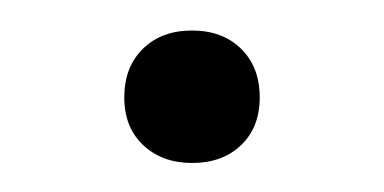

<svg xmlns="http://www.w3.org/2000/svg" viewBox="-20 -104 258 129"><path d="M109 5.5Q89 5.5 76.2 -6.5Q63.5 -18.5 63.5 -38.5Q63.5 -59 76 -71.2Q88.5 -83.5 109 -83.5Q129.5 -83.5 142 -71.2Q154.5 -59 154.5 -38.5Q154.5 -18.5 142 -6.5Q129.5 5.5 109 5.5Z"/></svg>

Font: Encode Sans Condensed Thin Light
Style: Regular
Weight: 300
Version: Version 3.002